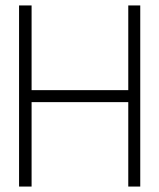

<svg xmlns="http://www.w3.org/2000/svg" viewBox="-20 -685 585 705"><path d="M451 0V-310H96V0H50V-665H96V-354H451V-665H495V0Z"/></svg>

Font: Sulphur Point Light
Style: Regular
Weight: 300
Designer: Noponies / Dale Sattler
Foundry: Noponies
Version: Version 1.000; ttfautohint (v1.8)